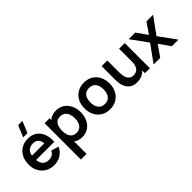

<svg xmlns="http://www.w3.org/2000/svg" viewBox="43 -1738 2915 2915"><g transform="rotate(-45 1500.0 -281.0)"><path d="M365.5 -617.5H274L351 -802.5H442.5ZM315.5 15Q233.5 15 171.5 -20.5Q109.5 -56 74.8 -119Q40 -182 40 -264Q40 -352.5 74 -417.8Q108 -483 168.5 -519Q229 -555 308.5 -555Q392.5 -555 451.2 -515.8Q510 -476.5 538.5 -405Q567 -333.5 560 -236.5H440.5V-280.5Q440 -368.5 409.5 -409Q379 -449.5 313.5 -449.5Q239.5 -449.5 203.5 -403.8Q167.5 -358 167.5 -270Q167.5 -188 203.5 -143Q239.5 -98 308.5 -98Q353 -98 385.2 -117.8Q417.5 -137.5 435 -175L554 -139Q523 -66 458.2 -25.5Q393.5 15 315.5 15ZM129.5 -236.5V-327.5H501V-236.5Z M916.5 15Q837.5 15 784 -22.5Q730.5 -60 703.5 -124.8Q676.5 -189.5 676.5 -270Q676.5 -351.5 703.5 -416Q730.5 -480.5 782.8 -517.8Q835 -555 912 -555Q988.5 -555 1044.8 -517.8Q1101 -480.5 1132 -416.2Q1163 -352 1163 -270Q1163 -189 1132.5 -124.5Q1102 -60 1046.5 -22.5Q991 15 916.5 15ZM656 240V-540H762.5V-161H777.5V240ZM898 -93Q945 -93 975.5 -116.5Q1006 -140 1020.8 -180.2Q1035.5 -220.5 1035.5 -270Q1035.5 -319 1020.5 -359.2Q1005.5 -399.5 974 -423.2Q942.5 -447 894 -447Q848 -447 819 -424.8Q790 -402.5 776.2 -362.8Q762.5 -323 762.5 -270Q762.5 -217.5 776.2 -177.5Q790 -137.5 819.8 -115.2Q849.5 -93 898 -93Z M1511.5 15Q1430.5 15 1370 -21.5Q1309.5 -58 1276.2 -122.2Q1243 -186.5 1243 -270Q1243 -355 1277 -419Q1311 -483 1371.5 -519Q1432 -555 1511.5 -555Q1593 -555 1653.5 -518.5Q1714 -482 1747.5 -417.8Q1781 -353.5 1781 -270Q1781 -186 1747.2 -121.8Q1713.5 -57.5 1653 -21.2Q1592.5 15 1511.5 15ZM1511.5 -98Q1583.5 -98 1618.5 -146Q1653.5 -194 1653.5 -270Q1653.5 -348.5 1618 -395.2Q1582.5 -442 1511.5 -442Q1463 -442 1431.8 -420.2Q1400.5 -398.5 1385.5 -359.8Q1370.5 -321 1370.5 -270Q1370.5 -191.5 1406.2 -144.8Q1442 -98 1511.5 -98Z M2093.5 15.5Q2033.5 15.5 1994.5 -4.5Q1955.5 -24.5 1932.5 -55.5Q1909.5 -86.5 1898.5 -121.5Q1887.5 -156.5 1884.2 -187.8Q1881 -219 1881 -238.5V-540H2003V-280Q2003 -255 2006.5 -223.8Q2010 -192.5 2022.8 -163.8Q2035.5 -135 2060.8 -116.5Q2086 -98 2129 -98Q2152 -98 2174.5 -105.5Q2197 -113 2215.2 -131.2Q2233.5 -149.5 2244.5 -181.5Q2255.5 -213.5 2255.5 -262.5L2327 -232Q2327 -163 2300.2 -107Q2273.5 -51 2221.5 -17.8Q2169.5 15.5 2093.5 15.5ZM2270 0V-167.5H2255.5V-540H2376.5V0Z M2456.5 0 2654 -273 2460.5 -540H2602.5L2724 -367.5L2843.5 -540H2985.5L2792 -273L2990.5 0H2848.5L2724 -178.5L2598.5 0Z"/></g></svg>

Font: Manrope ExtraLight
Style: Bold
Weight: 700
Version: Version 4.504